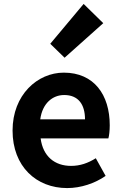

<svg xmlns="http://www.w3.org/2000/svg" viewBox="-20 -944 621 978"><path d="M322 14C392 14 463 -10 518 -48L468 -138C428 -113 388 -99 342 -99C259 -99 199 -147 187 -239H532C536 -252 539 -279 539 -306C539 -461 459 -574 305 -574C171 -574 44 -461 44 -279C44 -95 166 14 322 14ZM185 -336C196 -418 248 -460 307 -460C379 -460 413 -412 413 -336ZM309 -650 506 -826 406 -924 236 -721Z"/></svg>

Font: Source Han Sans SC Bold
Style: Regular
Weight: 700
Designer: Ryoko NISHIZUKA (kana & ideographs); Paul D. Hunt (Latin, Greek & Cyrillic); Wenlong ZHANG (bopomofo); Sandoll Communica
Foundry: Adobe Systems Incorporated
Version: Version 1.001;PS 1.001;hotconv 1.0.78;makeotf.lib2.5.61930